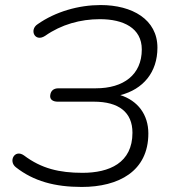

<svg xmlns="http://www.w3.org/2000/svg" viewBox="-20 -733 683 761"><path d="M304 8C450 8 568 -54 568 -204C568 -279 526 -334 457 -356C547 -379 604 -446 604 -544C604 -656 504 -713 379 -713C292 -713 200 -687 129 -637C95 -615 118 -564 159 -591C223 -636 299 -657 376 -657C469 -657 542 -622 542 -537C542 -437 470 -383 360 -383H212C192 -383 181 -373 179 -355C177 -339 189 -330 209 -330H352C451 -330 505 -288 505 -207C505 -87 413 -48 307 -48C215 -48 144 -65 75 -117C38 -143 12 -94 43 -70C113 -15 197 8 304 8Z"/></svg>

Font: SN Pro Light
Style: Italic
Weight: 300
Italic angle: -8.99998°
Designer: Tobias Whetton
Foundry: Supernotes
Version: Version 1.001;Glyphs 3.2 (3249)